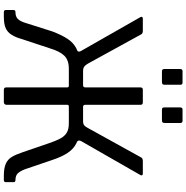

<svg xmlns="http://www.w3.org/2000/svg" viewBox="-5 -990 994 1025"><g transform="rotate(90 492.5 -477.0)"><path d="M432 -942V-859Q432 -850 428.5 -847Q425 -844 415 -844H362Q354 -844 351 -847Q348 -850 348 -857V-941Q348 -954 359 -954H421Q432 -954 432 -942ZM636 -942V-859Q636 -850 632.5 -847Q629 -844 619 -844H567Q558 -844 555.5 -847Q553 -850 553 -857V-941Q553 -954 564 -954H625Q636 -954 636 -942ZM44 0Q33 0 33 -11V-52Q33 -62 44 -62Q68 -62 80.5 -74.5Q93 -87 101 -113L147 -258Q166 -308 186.5 -339.5Q207 -371 237 -386.5Q267 -402 311 -403L333 -423H435Q446 -423 446 -435V-728Q446 -742 458 -742H527Q539 -742 539 -729V-435Q539 -423 550 -423H649L672 -403Q714 -402 744 -387.5Q774 -373 795.5 -341Q817 -309 834 -257L883 -113Q893 -87 905 -74.5Q917 -62 941 -62Q952 -62 952 -52V-11Q952 0 941 0H917Q877 0 853.5 -10.5Q830 -21 817 -43Q804 -65 792 -101L743 -244Q731 -279 719 -301.5Q707 -324 688.5 -335.5Q670 -347 638 -347H548Q539 -347 539 -339V-15Q539 0 523 0H460Q452 0 449 -3.5Q446 -7 446 -14V-339Q446 -347 437 -347H347Q300 -347 276.5 -322.5Q253 -298 237 -244L189 -99Q179 -63 165 -41Q151 -19 129 -9.5Q107 0 68 0ZM362 -379 247 -390Q254 -394 255 -399.5Q256 -405 251 -413L71 -729Q68 -734 70 -738Q72 -742 79 -742H143Q159 -742 163 -733L319 -449Q327 -435 335.5 -429Q344 -423 359 -423ZM623 -379 626 -423Q641 -423 648.5 -429Q656 -435 663 -449L820 -733Q824 -742 840 -742H906Q913 -742 915 -738.5Q917 -735 914 -729L733 -413Q729 -405 730 -399.5Q731 -394 737 -390Z"/></g></svg>

Font: Libre Franklin
Style: Regular
Weight: 400
Designer: Pablo Impallari, Rodrigo Fuenzalida, Nhung Nguyen
Foundry: Impallari Type
Version: Version 3.000